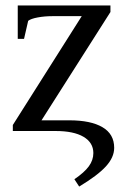

<svg xmlns="http://www.w3.org/2000/svg" viewBox="-20 -479 484 702"><path d="M252 176.3Q288.6 151.4 304.9 128.9Q321.3 106.4 321.3 80.6Q321.3 42.5 285.4 21.2Q249.5 0 183.1 0H26.9V-22L278.8 -419.9H170.9Q143.6 -419.9 118.2 -415.3Q92.8 -410.6 83 -402.8L67.9 -336.9H44.9V-459H383.8V-435.1L131.8 -39.1H233.4Q312 -39.1 354.7 -13.9Q397.5 11.2 397.5 61.5Q397.5 96.2 367.2 129.4Q336.9 162.6 269.5 203.1Z"/></svg>

Font: Times New Roman
Style: Regular
Weight: 400
Designer: Steve Matteson
Foundry: Ascender Corporation
Version: Version 2.00.3